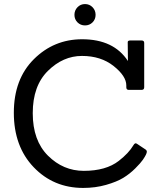

<svg xmlns="http://www.w3.org/2000/svg" viewBox="-20 -917 792 944"><path d="M697 -181Q702 -177 702 -171.5Q702 -166 697.5 -156.5Q693 -147 682.5 -131.5Q672 -116 645 -89Q618 -62 586 -42.5Q554 -23 501.5 -8Q449 7 389 7Q243 7 145.5 -95Q48 -197 48 -362.5Q48 -528 146.5 -626Q245 -724 384 -724Q539 -724 609 -617L608 -706Q606 -718 620 -718H676Q689 -718 689 -706V-488Q689 -475 676 -475H613Q601 -475 601 -488V-497Q601 -543 538.5 -592.5Q476 -642 383 -642Q290 -642 215.5 -568.5Q141 -495 141 -360.5Q141 -226 216 -151.5Q291 -77 392 -77Q501 -77 564 -126Q613 -164 636 -203Q644 -218 655 -209ZM435 -881.5Q450 -866 450 -844Q450 -822 435 -807Q420 -792 398 -792Q376 -792 361 -807Q346 -822 346 -844Q346 -866 361 -881.5Q376 -897 398 -897Q420 -897 435 -881.5Z"/></svg>

Font: Sanchez
Style: Regular
Weight: 400
Designer: Daniel Hernández
Foundry: LatinoType
Version: Version 1.001